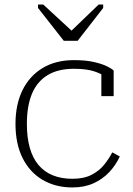

<svg xmlns="http://www.w3.org/2000/svg" viewBox="-20 -811 586 843"><path d="M298 -26Q348 -26 382 -43.5Q416 -61 437.5 -88Q459 -115 473 -142L506 -124Q488 -85 459 -54.5Q430 -24 390 -6Q350 12 298 12Q224 12 167.5 -21Q111 -54 79.5 -116.5Q48 -179 48 -267Q48 -352 78.5 -414.5Q109 -477 166.5 -512Q224 -547 305 -547Q357 -547 393.5 -538.5Q430 -530 451.5 -519Q473 -508 479 -501V-389H425V-497Q435 -495 441.5 -491Q448 -487 451 -483Q454 -479 454 -475Q454 -471 450 -469Q431 -485 396 -497Q361 -509 305 -509Q234 -509 188 -480.5Q142 -452 120 -398.5Q98 -345 98 -267Q98 -207 111 -161.5Q124 -116 149.5 -86Q175 -56 212.5 -41Q250 -26 298 -26ZM260 -632H321L433 -776V-791H413L277 -660H312L170 -791H147V-776Z"/></svg>

Font: Roboto Serif Thin
Style: Regular
Weight: 250
Designer: Greg Gazdowicz
Foundry: Commercial Type
Version: Version 1.004